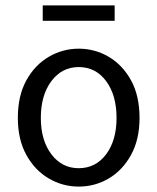

<svg xmlns="http://www.w3.org/2000/svg" viewBox="-20 -678 582 710"><path d="M271 12Q212 12 160.5 -18Q109 -48 77.5 -105Q46 -162 46 -242Q46 -324 77.5 -381Q109 -438 160.5 -468Q212 -498 271 -498Q331 -498 382 -468Q433 -438 464.5 -381Q496 -324 496 -242Q496 -162 464.5 -105Q433 -48 382 -18Q331 12 271 12ZM271 -56Q334 -56 372.5 -107.5Q411 -159 411 -242Q411 -326 372.5 -378Q334 -430 271 -430Q209 -430 170 -378Q131 -326 131 -242Q131 -159 170 -107.5Q209 -56 271 -56ZM138 -601V-658H404V-601Z"/></svg>

Font: .
Style: 
Weight: 400
Designer: Paul D. Hunt, Dalton Maag
Foundry: Dalton Maag Ltd
Version: Version 1.200